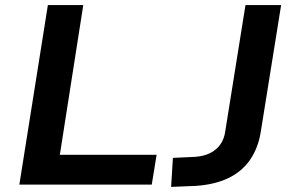

<svg xmlns="http://www.w3.org/2000/svg" viewBox="-20 -725 1146 754"><path d="M56 0 168 -705H307L215 -117H595L576 0ZM652 9 659 -105 745 -109Q779 -111 804.5 -123.5Q830 -136 845.5 -158Q861 -180 865 -212L944 -705H1084L1004 -207Q994 -144 962 -97.5Q930 -51 876.5 -25.5Q823 0 749 5Z"/></svg>

Font: Nunito Sans 10pt SemiExpanded
Style: Bold Italic
Weight: 700
Width: 6
Italic angle: -9°
Designer: Vernon Adams
Foundry: Vernon Adams
Version: Version 3.101;gftools[0.9.27]